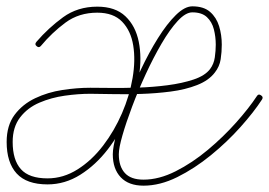

<svg xmlns="http://www.w3.org/2000/svg" viewBox="-20 -573 849 606"><path d="M109 -428Q103 -421 96 -427Q88 -433 95 -441Q133 -485 179 -518.5Q225 -552 287 -552Q344 -552 376 -521.5Q408 -491 418 -441Q428 -391 418.5 -331Q409 -271 384 -211.5Q359 -152 320.5 -102Q282 -52 233.5 -21.5Q185 9 130 9Q64 9 32.5 -25.5Q1 -60 1 -125Q1 -177 26 -210.5Q51 -244 91 -263Q131 -282 177 -289Q223 -296 265 -296Q287 -296 327.5 -295.5Q368 -295 415.5 -296.5Q463 -298 509 -304Q555 -310 591 -322Q627 -334 643 -355Q655 -371 658 -392Q661 -413 661 -432Q661 -457 655 -480.5Q649 -504 633 -519Q617 -534 587 -534Q566 -534 541 -507Q516 -480 490 -435.5Q464 -391 440 -339Q416 -287 397 -236.5Q378 -186 366.5 -146Q355 -106 355 -86Q355 -48 374 -27Q393 -6 433 -6Q482 -6 534.5 -32.5Q587 -59 636 -100Q685 -141 725.5 -186.5Q766 -232 791 -270Q791 -270 791 -270Q791 -270 791 -270Q796 -278 804 -272Q812 -267 807 -259Q781 -219 739 -172Q697 -125 645.5 -83Q594 -41 539.5 -14Q485 13 433 13Q386 13 361 -13.5Q336 -40 336 -86Q336 -108 347.5 -151Q359 -194 379 -246.5Q399 -299 424.5 -353Q450 -407 478.5 -452.5Q507 -498 535 -525.5Q563 -553 587 -553Q623 -553 643 -535.5Q663 -518 671.5 -490.5Q680 -463 680 -432Q680 -409 676.5 -386Q673 -363 658 -344Q639 -319 602 -304.5Q565 -290 518.5 -284Q472 -278 423.5 -276.5Q375 -275 333 -276Q291 -277 265 -277Q227 -277 184.5 -271Q142 -265 104.5 -249Q67 -233 43.5 -202.5Q20 -172 20 -125Q20 -68 46 -39Q72 -10 130 -10Q180 -10 225 -38.5Q270 -67 305.5 -113.5Q341 -160 365 -215.5Q389 -271 398.5 -327Q408 -383 400.5 -429.5Q393 -476 365.5 -504.5Q338 -533 287 -533Q229 -533 186.5 -501.5Q144 -470 109 -428Q109 -428 109 -428Q109 -428 109 -428Z"/></svg>

Font: FRB American Cursive Guidelines Arrows Extralight
Style: Italic
Weight: 200
Italic angle: -25°
Version: Version 2.0;Modular Font Editor K font №1